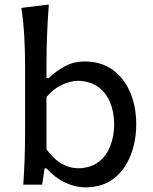

<svg xmlns="http://www.w3.org/2000/svg" viewBox="-20 -809 668 841"><path d="M353 11.7Q310.1 11.7 265.9 -9Q221.7 -29.8 183.6 -71.3H175.3L164.6 0H82Q85.9 -58.1 87.9 -112.3Q89.8 -166.5 89.8 -231.9V-523.9Q89.8 -590.3 86.2 -652.3Q82.5 -714.4 73.7 -774.4L193.8 -789.1Q189 -725.1 186.3 -659.7Q183.6 -594.2 183.6 -523.9V-466.8H193.4Q222.2 -495.6 262.2 -517.6Q302.2 -539.6 351.1 -539.6Q422.9 -539.6 473.1 -503.4Q523.4 -467.3 550 -405Q576.7 -342.8 576.7 -264.6Q576.7 -190.9 552 -127.9Q527.3 -64.9 477.8 -26.6Q428.2 11.7 353 11.7ZM323.2 -71.8Q377.9 -73.2 412.6 -100.3Q447.3 -127.4 463.6 -170.9Q480 -214.4 480 -264.2Q480 -316.9 462.6 -359.6Q445.3 -402.3 410.2 -428Q375 -453.6 321.3 -455.1Q287.1 -454.6 250.2 -437Q213.4 -419.4 183.6 -384.3V-155.3Q241.7 -73.2 323.2 -71.8Z"/></svg>

Font: Pinar DS1 Medium
Style: Regular
Weight: 500
Designer: Amin Abedi
Version: Version 3.000